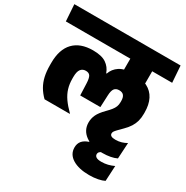

<svg xmlns="http://www.w3.org/2000/svg" viewBox="-229 -814 1230 1270"><g transform="rotate(30 386.0 -179.0)"><path d="M736.5 -253.5 564.5 -244.5V-235.5Q564.5 -215.5 558.5 -200.2Q552.5 -185 540.5 -170Q528.5 -155 509.5 -136Q474 -100 461 -72.2Q448 -44.5 448 -13.5Q448 45.5 496.2 81Q544.5 116.5 628 116.5Q660 116.5 687.8 111.2Q715.5 106 735.5 96L742.5 -25.5Q724.5 -15 704 -8.8Q683.5 -2.5 658.5 -2.5Q636 -2.5 626 -8.8Q616 -15 616 -26.5Q616 -34.5 620.5 -41.8Q625 -49 637 -61.5Q649 -74 672 -97Q695 -120 709 -142.2Q723 -164.5 729.8 -189.5Q736.5 -214.5 736.5 -245.5ZM630 110.5 515.5 82.5V96.5Q483 107 466.5 126.8Q450 146.5 450 176.5Q450 228.5 497.5 257.8Q545 287 625 287Q661 287 690.8 281Q720.5 275 739 265.5L745 148.5Q723 159 699.5 164.8Q676 170.5 651 170.5Q623 170.5 611.2 162.5Q599.5 154.5 599.5 141.5Q599.5 131 607.2 123.2Q615 115.5 630 110.5ZM442.5 -516.5H726L717 -643.5H434ZM643.5 -559.5H476.5V-464H643.5ZM-16 -516.5H796L787 -643.5H-24.5ZM643.5 -538H476.5V-414.5H643.5ZM37.5 -215Q37.5 -166.5 46 -128.8Q54.5 -91 72.5 -59.8Q90.5 -28.5 119.5 0H312V-2.5Q275.5 -38.5 253.2 -70.5Q231 -102.5 220.8 -136.2Q210.5 -170 210.5 -211V-223Q210.5 -264 224.2 -282Q238 -300 262.5 -300Q287 -300 296.5 -284.2Q306 -268.5 307.5 -230L311 -140H465L469 -232Q470.5 -268.5 482.2 -283.8Q494 -299 518 -299Q542 -299 553.2 -285.2Q564.5 -271.5 564.5 -243V-237.5L736.5 -247.5V-255.5Q736.5 -314.5 715.5 -356Q694.5 -397.5 651.8 -419.2Q609 -441 543.5 -441Q476.5 -441 440.2 -417Q404 -393 390.5 -353H386.5Q372.5 -393.5 337.8 -417.2Q303 -441 236.5 -441Q140 -441 88.8 -387.5Q37.5 -334 37.5 -230.5Z"/></g></svg>

Font: Anek Devanagari Medium ExtraBold
Style: Regular
Weight: 800
Version: Version 1.003